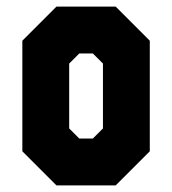

<svg xmlns="http://www.w3.org/2000/svg" viewBox="-20 -560 520 580"><path d="M150.5 0 47.5 -103V-437L150.5 -540H329.5L432.5 -437V-103L329.5 0ZM219.5 -141.5H260.5L291 -172V-368L260.5 -398.5H219.5L189 -368V-172Z"/></svg>

Font: Tourney Condensed Black
Style: Regular
Weight: 900
Width: 3
Designer: Tyler Finck
Foundry: Etcetera Type Co
Version: Version 1.010; ttfautohint (v1.8.3)